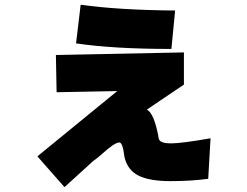

<svg xmlns="http://www.w3.org/2000/svg" viewBox="-20 -685 1040 810"><path d="M137.7 -25.4 474.6 -300.8 218.8 -295.9 215.8 -453.1 755.9 -463.9V-328.1L599.6 -222.7Q628.9 -208 647.5 -113.3Q648.4 -103.5 650.4 -97.7Q657.2 -80.1 701.2 -80.1Q745.1 -80.1 868.2 -101.6L858.4 69.3Q787.1 79.1 698.7 79.1Q610.4 79.1 564 55.7Q517.6 32.2 504.9 -23.4Q498 -84 483.4 -84Q463.9 -84 411.1 -36.1Q397.5 -23.4 371.1 -3.9L252 104.5ZM300.8 -502 320.3 -665Q480.5 -642.6 718.8 -640.6L703.1 -478.5Q459 -478.5 300.8 -502Z"/></svg>

Font: GenEi M Gothic v2 Black
Style: Regular
Weight: 900
Version: Version 2.0